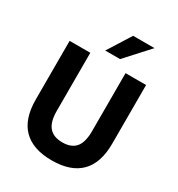

<svg xmlns="http://www.w3.org/2000/svg" viewBox="-217 -1073 1130 1222"><g transform="rotate(30 348.0 -462.0)"><path d="M348 11Q209 11 138 -60.5Q67 -132 67 -274V-705H219V-278Q219 -197 251.5 -159.5Q284 -122 349 -122Q415 -122 446.5 -159.5Q478 -197 478 -278V-705H629V-274Q629 -132 558 -60.5Q487 11 348 11ZM294 -765 401 -935H558L403 -765Z"/></g></svg>

Font: Nunito Sans 10pt SemiCondensed ExtraBold
Style: Regular
Weight: 800
Width: 4
Designer: Vernon Adams
Foundry: Vernon Adams
Version: Version 3.101;gftools[0.9.27]